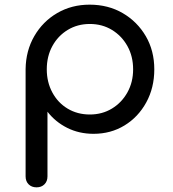

<svg xmlns="http://www.w3.org/2000/svg" viewBox="-20 -571 744 825"><path d="M137 234Q116 234 103 221Q90 208 90 187V-274Q91 -353 127.5 -416Q164 -479 226 -515Q288 -551 365 -551Q445 -551 507.5 -514.5Q570 -478 606.5 -415.5Q643 -353 643 -273Q643 -194 608.5 -131Q574 -68 515 -32Q456 4 382 4Q320 4 269 -21.5Q218 -47 184 -91V187Q184 208 171 221Q158 234 137 234ZM366 -79Q419 -79 461 -104.5Q503 -130 527.5 -174Q552 -218 552 -273Q552 -329 527.5 -373Q503 -417 461 -442.5Q419 -468 366 -468Q313 -468 271 -442.5Q229 -417 205 -373Q181 -329 181 -273Q181 -218 205 -173.5Q229 -129 271 -104Q313 -79 366 -79Z"/></svg>

Font: Comfortaa SemiBold
Style: Regular
Weight: 600
Designer: Johan Aakerlund
Foundry: Johan Aakerlund
Version: Version 3.104; ttfautohint (v1.8.1.43-b0c9)